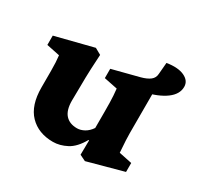

<svg xmlns="http://www.w3.org/2000/svg" viewBox="-124 -680 857 836"><g transform="rotate(30 304.0 -262.5)"><path d="M395.5 12.7 365.2 -2 366.2 -74.2 363.3 -75.2Q335.9 -26.4 301.3 -8.3Q266.6 9.8 232.4 9.8Q159.2 9.8 115.2 -35.6Q71.3 -81.1 71.3 -170.9V-253.9Q71.3 -277.3 70.3 -295.9Q69.3 -314.5 67.4 -330.1L1 -343.8V-390.6L190.4 -438.5L221.7 -420.9Q219.7 -392.6 217.8 -348.6Q215.8 -304.7 215.8 -260.7L214.8 -187.5Q214.8 -139.6 235.4 -116.7Q255.9 -93.8 293.9 -93.8Q311.5 -93.8 330.1 -104Q348.6 -114.3 362.3 -134.8V-218.8Q362.3 -245.1 361.8 -263.2Q361.3 -281.2 360.4 -296.4Q359.4 -311.5 357.4 -330.1L290 -343.8V-390.6L422.9 -424.8Q452.1 -432.6 467.8 -444.8Q483.4 -457 484.4 -477.5L489.3 -535.2Q543.9 -543.9 576.2 -528.8Q608.4 -513.7 608.4 -483.4Q608.4 -446.3 570.8 -418.5Q533.2 -390.6 464.8 -375L503.9 -422.9V-191.4Q503.9 -177.7 504.9 -154.8Q505.9 -131.8 508.8 -94.7L574.2 -81.1V-36.1Z"/></g></svg>

Font: Crimson Pro ExtraBold
Style: Regular
Weight: 800
Designer: Jacques Le Bailly
Foundry: Baron von Fonthausen
Version: Version 1.003